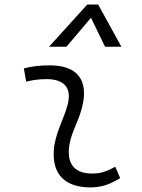

<svg xmlns="http://www.w3.org/2000/svg" viewBox="-20 -815 626 845"><path d="M487.3 -81.1C447.3 -59.6 423.3 -51.3 385.3 -51.3C314 -51.3 278.3 -87.4 283.2 -157.7C287.6 -225.6 325.2 -275.4 341.8 -345.2C371.1 -463.9 318.8 -527.3 200.2 -527.3C161.6 -527.3 123 -524.4 85 -513.7L95.2 -455.6C125 -463.4 154.8 -466.8 184.6 -466.8C262.7 -466.8 296.9 -428.2 277.8 -355C262.7 -293.9 221.2 -226.1 216.8 -153.3C210 -46.4 266.6 9.8 379.4 9.8C432.6 9.8 471.7 -8.3 508.8 -31.2ZM412.1 -794.9H363.8L195.8 -609.4H272.5L380.4 -736.8L442.4 -609.4H514.2Z"/></svg>

Font: Cascadia Code NF Light
Style: Italic
Weight: 300
Italic angle: -10°
Monospace: yes
Designer: Aaron Bell
Foundry: Saja Typeworks
Version: Version 2404.023